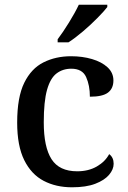

<svg xmlns="http://www.w3.org/2000/svg" viewBox="-20 -786 542 816"><path d="M286 10Q218 10 165.5 -17.5Q113 -45 83 -105.5Q53 -166 53 -265Q53 -373 83 -434Q113 -495 165 -521Q217 -547 282 -547Q330 -547 371 -535Q412 -523 437 -500Q462 -477 462 -444Q462 -410 439 -392.5Q416 -375 362 -375Q362 -423 346 -458.5Q330 -494 283 -494Q247 -494 220.5 -474Q194 -454 180 -404.5Q166 -355 166 -266Q166 -161 199 -109.5Q232 -58 308 -58Q356 -58 391.5 -78.5Q427 -99 444 -131Q463 -117 463 -90Q463 -66 443.5 -43Q424 -20 385 -5Q346 10 286 10ZM225 -619Q247 -648 273 -690Q299 -732 315 -766H436V-756Q423 -739 394.5 -710Q366 -681 332.5 -652.5Q299 -624 271 -606H225Z"/></svg>

Font: Noto Serif Toto Medium
Style: Regular
Weight: 500
Designer: Monotype Design Team
Foundry: Monotype Imaging Inc.
Version: Version 2.001; ttfautohint (v1.8.4.7-5d5b)